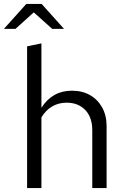

<svg xmlns="http://www.w3.org/2000/svg" viewBox="-39 -958 659 978"><path d="M99 0V-722L172 -737V-409Q227.6 -496 327 -496Q380.2 -496 419.6 -473.5Q459 -451 481.5 -410.3Q504 -369.6 504 -316V0H431V-295Q431 -360.4 395.3 -397.7Q359.5 -435 300 -435Q259.7 -435 226.9 -416Q194 -397 172 -360V0ZM-19 -811 95 -938H173L287 -811H227L133 -895L40 -811Z"/></svg>

Font: Red Hat Mono
Style: Regular
Weight: 300
Monospace: yes
Designer: Pentagram, MCKL
Foundry: Pentagram, MCKL
Version: Version 1.023